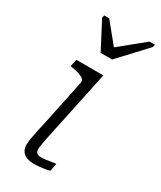

<svg xmlns="http://www.w3.org/2000/svg" viewBox="-200 -860 779 931"><g transform="rotate(30 189.0 -394.0)"><path d="M170 -625H234L375 -776L378 -791H348L192 -664L229 -660L122 -791H94L91 -776ZM158 3Q135 3 118 -3.5Q101 -10 91 -24Q81 -38 81 -60Q81 -74 84 -93Q87 -112 92.5 -137.5Q98 -163 106 -198L159 -452Q161 -464 153 -471.5Q145 -479 128.5 -485Q112 -491 86 -495L76 -497L85 -537H236L161 -182Q154 -152 150 -130Q146 -108 143.5 -93Q141 -78 141 -69Q141 -55 149 -48.5Q157 -42 172 -42Q188 -42 202.5 -44Q217 -46 230.5 -48.5Q244 -51 253 -51L245 -8Q234 -5 219.5 -2.5Q205 0 189.5 1.5Q174 3 158 3Z"/></g></svg>

Font: Roboto Serif 20pt ExtraLight
Style: Italic
Weight: 250
Italic angle: -10°
Version: Version 1.007